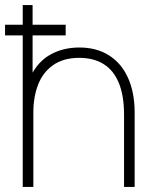

<svg xmlns="http://www.w3.org/2000/svg" viewBox="-20 -740 613 760"><path d="M471 -286Q471 -362 450.2 -412Q429.5 -462 390 -486.5Q350.5 -511 294 -511Q231 -511 190.2 -482.2Q149.5 -453.5 130.8 -404.8Q112 -356 112 -295L73 -294Q73 -382.5 102.5 -440.5Q132 -498.5 181.8 -525.2Q231.5 -552 294 -552Q362 -552 411.2 -521Q460.5 -490 486.8 -431.8Q513 -373.5 513 -294V0H471ZM70 -720H109V-295H112V0H70ZM0 -642H240V-600H0Z"/></svg>

Font: Tap Sans
Style: Regular
Weight: 400
Designer: Tap Payments
Foundry: Tap Payments
Version: Version 1.001;Glyphs 3.1.2 (3151)